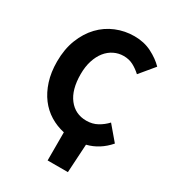

<svg xmlns="http://www.w3.org/2000/svg" viewBox="-201 -780 985 1083"><g transform="rotate(30 291.0 -238.0)"><path d="M279 188V5Q229 -6 186.5 -32Q144 -58 113 -99Q82 -140 64 -196Q46 -252 46 -322Q46 -403 71 -466.5Q96 -530 138 -574Q180 -618 236 -641Q292 -664 354 -664Q417 -664 467 -638.5Q517 -613 550 -579L472 -485Q447 -508 419.5 -522.5Q392 -537 357 -537Q324 -537 294.5 -522.5Q265 -508 243.5 -481Q222 -454 209.5 -415Q197 -376 197 -327Q197 -226 240 -170.5Q283 -115 355 -115Q395 -115 426.5 -132.5Q458 -150 482 -176L560 -84Q502 -17 422 3L411 188Z"/></g></svg>

Font: Giro Regular
Style: Bold
Weight: 700
Designer: Paul D. Hunt
Foundry: Adobe Systems Incorporated
Version: Version 1.000;PS 1.0;hotconv 1.0.88;makeotf.lib2.5.647800